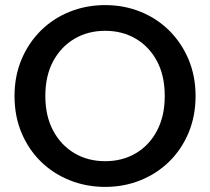

<svg xmlns="http://www.w3.org/2000/svg" viewBox="-20 -727 824 754"><path d="M393 7Q319 7 254 -19Q189 -45 140.5 -92.5Q92 -140 64.5 -205.5Q37 -271 37 -350Q37 -428 64.5 -493.5Q92 -559 140.5 -607Q189 -655 254 -681Q319 -707 393 -707Q467 -707 531.5 -681Q596 -655 644.5 -607Q693 -559 720.5 -493.5Q748 -428 748 -350Q748 -271 720.5 -205.5Q693 -140 644.5 -92.5Q596 -45 531.5 -19Q467 7 393 7ZM393 -94Q461 -94 514 -125.5Q567 -157 597 -214.5Q627 -272 627 -350Q627 -429 597 -486Q567 -543 514 -574.5Q461 -606 393 -606Q325 -606 272 -574.5Q219 -543 188.5 -486Q158 -429 158 -350Q158 -272 188.5 -214.5Q219 -157 272 -125.5Q325 -94 393 -94Z"/></svg>

Font: Albert Sans SemiBold
Style: Regular
Weight: 600
Designer: Andreas Rasmussen
Foundry: a.Foundry
Version: Version 1.025